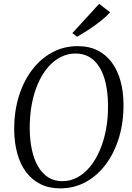

<svg xmlns="http://www.w3.org/2000/svg" viewBox="-20 -1000 710 1030"><path d="M303 10.5Q242.5 10.5 196.8 -12.5Q151 -35.5 119.8 -77.2Q88.5 -119 72.8 -176.5Q57 -234 56 -302.5Q55.5 -399.5 80.5 -481.5Q105.5 -563.5 151.5 -624.2Q197.5 -685 260 -718.8Q322.5 -752.5 396.5 -752.5Q458 -752.5 504 -729.2Q550 -706 580.5 -664Q611 -622 626.5 -565.5Q642 -509 642.5 -442.5Q643.5 -346.5 619 -264.2Q594.5 -182 549 -120.2Q503.5 -58.5 440.8 -24Q378 10.5 303 10.5ZM314.5 -28Q357 -28 394.8 -48.2Q432.5 -68.5 462.8 -105.2Q493 -142 515 -192.8Q537 -243.5 548.5 -304.5Q560 -365.5 559.5 -433.5Q559 -498.5 547.8 -550Q536.5 -601.5 514.5 -638Q492.5 -674.5 460.2 -693.8Q428 -713 385 -713Q342.5 -713 304.8 -693.5Q267 -674 236.5 -638.2Q206 -602.5 184 -552.2Q162 -502 150.5 -440.8Q139 -379.5 139.5 -310Q140 -245.5 151.8 -193.5Q163.5 -141.5 185.8 -104.5Q208 -67.5 240.2 -47.8Q272.5 -28 314.5 -28ZM393.5 -803 368 -822 512 -979.5 570.5 -934Q551.5 -912 520.8 -887.8Q490 -863.5 456.2 -841.2Q422.5 -819 393.5 -803Z"/></svg>

Font: Merriweather 72pt Light
Style: Italic
Weight: 300
Italic angle: -7.8°
Version: Version 2.101